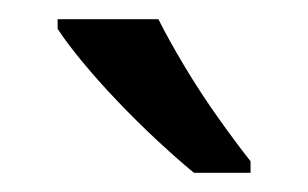

<svg xmlns="http://www.w3.org/2000/svg" viewBox="-20 -786 321 200"><path d="M145 -766Q156 -744 172.5 -716.5Q189 -689 207.5 -663Q226 -637 241 -618V-606H182Q165 -620 144 -639.5Q123 -659 102.5 -680.5Q82 -702 65.5 -722Q49 -742 40 -756V-766Z"/></svg>

Font: Noto Sans Khmer
Style: Regular
Weight: 400
Designer: Danh Hong and the Monotype Design Team
Foundry: Monotype Imaging Inc.
Version: Version 2.003